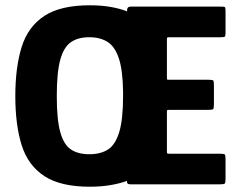

<svg xmlns="http://www.w3.org/2000/svg" viewBox="-20 -698 898 727"><path d="M320 9Q209 9 147.5 -31.5Q86 -72 62 -148.5Q38 -225 38 -334Q38 -443 62 -520Q86 -597 147.5 -637.5Q209 -678 320 -678Q362 -678 397.5 -672Q433 -666 461 -655Q461 -656 461 -656.5Q461 -657 461 -658Q461 -673 475 -673Q560 -673 645 -673Q730 -673 815 -673Q829 -673 831.5 -671Q834 -669 834 -656Q834 -636 834 -616Q834 -596 834 -576Q834 -562 831.5 -559.5Q829 -557 815 -557Q767 -557 718.5 -557Q670 -557 622 -557Q615 -557 613.5 -556Q612 -555 612 -549Q612 -513 612 -477Q612 -441 612 -405Q612 -398 613 -397Q614 -396 620 -396Q658 -396 695.5 -396Q733 -396 770 -396Q785 -396 787.5 -393Q790 -390 790 -374Q790 -356 790 -338.5Q790 -321 790 -303Q790 -288 787 -285Q784 -282 770 -282Q733 -282 695.5 -282Q658 -282 620 -282Q615 -282 613.5 -281Q612 -280 612 -275Q612 -238 612 -200.5Q612 -163 612 -125Q612 -119 613 -117.5Q614 -116 620 -116Q668 -116 716.5 -116Q765 -116 813 -116Q829 -116 831.5 -112.5Q834 -109 834 -94Q834 -76 834 -58Q834 -40 834 -22Q834 -6 831 -3Q828 0 812 0Q728 0 643.5 0Q559 0 475 0Q461 0 461 -8Q461 -9 461 -10.5Q461 -12 461 -13Q433 -3 397.5 3Q362 9 320 9ZM318 -114Q361 -114 389 -132Q417 -150 431.5 -198Q446 -246 446 -334V-350Q445 -432 430 -477Q415 -522 387 -539.5Q359 -557 318 -557Q275 -557 248 -538Q221 -519 208 -471Q195 -423 195 -334Q195 -246 208 -198.5Q221 -151 248 -132.5Q275 -114 318 -114Z"/></svg>

Font: Glory ExtraBold
Style: Regular
Weight: 800
Designer: Robert Leuschke
Foundry: Robert Leuschke
Version: Version 1.011